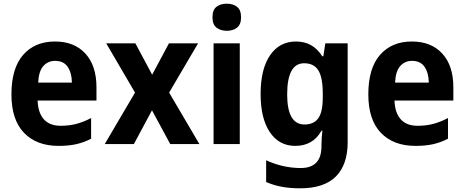

<svg xmlns="http://www.w3.org/2000/svg" viewBox="-20 -781 2517 1041"><path d="M278 -556Q383 -556 443 -490.5Q503 -425 503 -308V-236H184Q186 -170 217.5 -134.5Q249 -99 309 -99Q354 -99 393 -109Q432 -119 474 -141V-29Q436 -9 394.5 0.5Q353 10 298 10Q178 10 110 -61Q42 -132 42 -269Q42 -411 105.5 -483.5Q169 -556 278 -556ZM279 -451Q240 -451 215 -423Q190 -395 187 -333H370Q369 -386 347 -418.5Q325 -451 279 -451Z M712 -279 556 -546H714L805 -376L896 -546H1054L897 -279L1061 0H903L804 -183L706 0H548Z M1210 -761Q1244 -761 1265.5 -744Q1287 -727 1287 -687Q1287 -648 1265 -631Q1243 -614 1210 -614Q1176 -614 1154 -631Q1132 -648 1132 -687Q1132 -727 1153.5 -744Q1175 -761 1210 -761ZM1280 -546V0H1138V-546Z M1585 -556Q1677 -556 1727 -476H1733L1744 -546H1865V-10Q1865 112 1801 176Q1737 240 1607 240Q1554 240 1509.5 232Q1465 224 1423 206V88Q1514 130 1611 130Q1666 130 1694.5 101Q1723 72 1723 11V0Q1723 -16 1724.5 -36Q1726 -56 1728 -72H1723Q1698 -29 1662.5 -9.5Q1627 10 1581 10Q1493 10 1443 -64.5Q1393 -139 1393 -271Q1393 -406 1444 -481Q1495 -556 1585 -556ZM1629 -438Q1537 -438 1537 -269Q1537 -106 1631 -106Q1681 -106 1705.5 -139.5Q1730 -173 1730 -253V-274Q1730 -361 1706 -399.5Q1682 -438 1629 -438Z M2213 -556Q2318 -556 2378 -490.5Q2438 -425 2438 -308V-236H2119Q2121 -170 2152.5 -134.5Q2184 -99 2244 -99Q2289 -99 2328 -109Q2367 -119 2409 -141V-29Q2371 -9 2329.5 0.5Q2288 10 2233 10Q2113 10 2045 -61Q1977 -132 1977 -269Q1977 -411 2040.5 -483.5Q2104 -556 2213 -556ZM2214 -451Q2175 -451 2150 -423Q2125 -395 2122 -333H2305Q2304 -386 2282 -418.5Q2260 -451 2214 -451Z"/></svg>

Font: Noto Sans Ethiopic SemiCondensed
Style: Bold
Weight: 700
Width: 4
Designer: Monotype Design Team
Foundry: Monotype Imaging Inc.
Version: Version 2.102; ttfautohint (v1.8.4.7-5d5b)